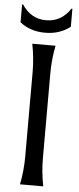

<svg xmlns="http://www.w3.org/2000/svg" viewBox="-62 -970 412 1003"><g transform="rotate(5 144.0 -469.0)"><path d="M12.2 -937.5H17.1Q64.5 -865.7 144 -865.7Q223.6 -865.7 271 -937.5H275.9V-843.3Q221.2 -800.3 144 -800.3Q66.9 -800.3 12.2 -843.3ZM83 0Q97.7 -73.2 97.7 -146.5V-590.8Q97.7 -664.1 83 -737.3H205.1Q190.4 -664.1 190.4 -590.8V-146.5Q190.4 -73.2 205.1 0Z"/></g></svg>

Font: Classica
Style: Book
Weight: 400
Designer: Wojciech Kalinowski "wmk69" (wmk69@o2.pl)
Foundry: Wojciech Kalinowski "wmk69" (wmk69@o2.pl)
Version: Version 2.1.1; 2021-05-14